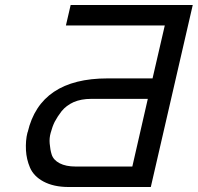

<svg xmlns="http://www.w3.org/2000/svg" viewBox="-20 -749 792 769"><path d="M183 -217Q177 -196 179 -174Q181 -149 187 -130Q194 -108 219 -95Q244 -82 283 -82H510L572 -353H345Q305 -353 275 -340Q246 -327 227 -304Q210 -282 199 -261Q190 -243 183 -217ZM90 -218 91 -220Q141 -435 411 -435H591L640 -647H244L263 -729H752L584 0H255Q195 0 154 -22Q115 -43 100 -78Q86 -111 84 -147Q82 -187 90 -218Z"/></svg>

Font: Miedinger
Style: Italic
Weight: 400
Italic angle: -13°
Version: Version 001.000